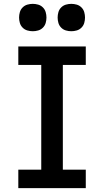

<svg xmlns="http://www.w3.org/2000/svg" viewBox="-20 -976 540 996"><path d="M75 0V-96H194V-639H75V-735H425V-639H306V-96H425V0ZM350 -814Q336 -814 322 -818Q308 -822 297.5 -832.5Q287 -843 283 -857Q279 -871 279 -885Q279 -899 283 -913Q287 -927 297.5 -937.5Q308 -948 322 -952Q336 -956 350 -956Q364 -956 378 -952Q392 -948 402.5 -937.5Q413 -927 417 -913Q421 -899 421 -885Q421 -871 417 -857Q413 -843 402.5 -832.5Q392 -822 378 -818Q364 -814 350 -814ZM150 -814Q136 -814 122 -818Q108 -822 97.5 -832.5Q87 -843 83 -857Q79 -871 79 -885Q79 -899 83 -913Q87 -927 97.5 -937.5Q108 -948 122 -952Q136 -956 150 -956Q164 -956 178 -952Q192 -948 202.5 -937.5Q213 -927 217 -913Q221 -899 221 -885Q221 -871 217 -857Q213 -843 202.5 -832.5Q192 -822 178 -818Q164 -814 150 -814Z"/></svg>

Font: Iosevka Slab
Style: Bold
Weight: 700
Monospace: yes
Designer: Belleve Invis
Foundry: Belleve Invis
Version: Version 11.1.1; ttfautohint (v1.8.3)